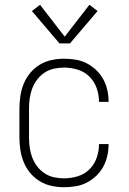

<svg xmlns="http://www.w3.org/2000/svg" viewBox="-20 -773 540 801"><path d="M247 8Q221 8 195 2.5Q169 -3 146 -17Q123 -31 106 -51.5Q89 -72 79 -96.5Q69 -121 65 -147.5Q61 -174 61 -200V-320Q61 -346 65 -372.5Q69 -399 79 -423.5Q89 -448 106 -468.5Q123 -489 146 -503Q169 -517 195 -522.5Q221 -528 247 -528Q272 -528 296 -524Q320 -520 341.5 -509Q363 -498 381 -481Q399 -464 410.5 -443Q422 -422 427.5 -398Q433 -374 433 -350Q433 -349 433 -349Q433 -349 433 -348H393Q393 -348 393 -348.5Q393 -349 393 -349Q393 -378 383 -406Q373 -434 352.5 -454Q332 -474 304 -482.5Q276 -491 247 -491Q226 -491 205 -486.5Q184 -482 166 -470Q148 -458 135 -441Q122 -424 114.5 -404Q107 -384 104 -362.5Q101 -341 101 -320V-200Q101 -179 104 -157.5Q107 -136 114.5 -116Q122 -96 135 -79Q148 -62 166 -50Q184 -38 205 -33.5Q226 -29 247 -29Q276 -29 304 -37.5Q332 -46 352.5 -66Q373 -86 383 -114Q393 -142 393 -171Q393 -171 393 -171.5Q393 -172 393 -172H433Q433 -171 433 -171Q433 -171 433 -170Q433 -146 427.5 -122Q422 -98 410.5 -77Q399 -56 381 -39Q363 -22 341.5 -11Q320 0 296 4Q272 8 247 8ZM228 -592 113 -727 147 -753 250 -620 353 -753 387 -727 272 -592Z"/></svg>

Font: Zed Sans Extralight
Style: Regular
Weight: 200
Designer: Belleve Invis
Foundry: Belleve Invis
Version: Version 1.0.0; ttfautohint (v1.8.4)